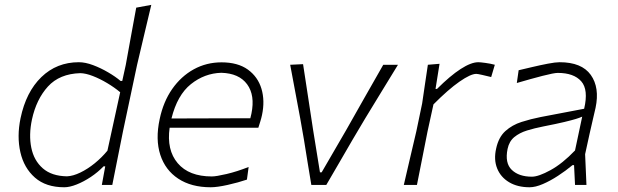

<svg xmlns="http://www.w3.org/2000/svg" viewBox="-20 -761 2541 790"><path d="M244.5 9.5Q169 9.5 123.8 -30.2Q78.5 -70 63.8 -134.8Q49 -199.5 64.5 -274.5Q87 -382.5 150.2 -443.8Q213.5 -505 304.5 -505Q331 -505 363 -493Q395 -481 425.2 -463.2Q455.5 -445.5 476 -428H483L497.5 -494Q508.5 -556 519.5 -615.2Q530.5 -674.5 540.5 -729.5L602.5 -741Q588 -680 573.5 -619Q559 -558 544 -494L486 -220.5Q474 -159.5 463.5 -107.8Q453 -56 442 0H399L413 -76.5H406Q383 -52.5 353.8 -33Q324.5 -13.5 295.5 -2Q266.5 9.5 244.5 9.5ZM255.5 -35.5Q280.5 -36.5 310.5 -51Q340.5 -65.5 369.8 -89.2Q399 -113 422 -141L474.5 -381.5Q450.5 -401.5 420.8 -419.2Q391 -437 362 -448.2Q333 -459.5 310.5 -460Q225 -457.5 177.2 -405Q129.5 -352.5 111.5 -269.5Q98 -206 108.8 -153.2Q119.5 -100.5 156 -68.5Q192.5 -36.5 255.5 -35.5Z M847 9.5Q767 9.5 713.5 -25.8Q660 -61 639.5 -124.2Q619 -187.5 637 -271Q652 -342.5 688.5 -394.8Q725 -447 777.2 -475.8Q829.5 -504.5 891.5 -504.5Q958.5 -504.5 999.8 -474.8Q1041 -445 1055.8 -395.8Q1070.5 -346.5 1058 -287.5Q1055.5 -275.5 1051 -261Q1046.5 -246.5 1043 -235.5H678Q665 -144 711.2 -89.5Q757.5 -35 851.5 -35Q869.5 -35 912.2 -45Q955 -55 1003 -74L996 -22Q960.5 -10 917 -0.2Q873.5 9.5 847 9.5ZM890.5 -461.5Q821.5 -459.5 765.5 -414.8Q709.5 -370 685.5 -273.5L1010 -274.5Q1012.5 -284.5 1014.5 -293.5Q1030 -369 996.8 -414.2Q963.5 -459.5 890.5 -461.5Z M1261 0Q1253.5 -44.5 1245.5 -93.8Q1237.5 -143 1230.5 -187L1215 -275.5Q1205 -329 1194.5 -385Q1184 -441 1174 -494.5L1227 -497Q1237.5 -427.5 1247.8 -361Q1258 -294.5 1268.5 -225L1296.5 -52H1303.5L1404.5 -226Q1443.5 -295.5 1481 -361.2Q1518.5 -427 1557 -494.5H1617.5Q1584 -440 1550 -384.2Q1516 -328.5 1482.5 -273.5L1430 -185Q1403 -138 1376.2 -92.2Q1349.5 -46.5 1322.5 0Z M1641.5 0Q1654.5 -56 1666.5 -107.5Q1678.5 -159 1693 -220.5L1717 -335.5Q1722.5 -373.5 1728.5 -414Q1734.5 -454.5 1740.5 -494.5L1788.5 -498.5L1772 -395H1778Q1832 -449 1875.2 -477Q1918.5 -505 1948 -505Q1956 -505 1976.8 -502.2Q1997.5 -499.5 2016 -494.5L2001 -444Q1982 -448.5 1963.8 -452.8Q1945.5 -457 1939.5 -457Q1916.5 -457 1870.5 -425Q1824.5 -393 1763.5 -331.5L1739 -219.5Q1727 -158.5 1716.8 -107.2Q1706.5 -56 1695.5 0Z M2159 9.5Q2109.5 9.5 2074.8 -11.2Q2040 -32 2025.5 -68.2Q2011 -104.5 2021.5 -150Q2031.5 -196.5 2059.5 -221.8Q2087.5 -247 2125.8 -259.2Q2164 -271.5 2205 -279.5L2383.5 -313.5Q2402 -392 2371.5 -426.5Q2341 -461 2275 -461Q2259.5 -461 2212 -448.8Q2164.5 -436.5 2106.5 -419.5L2114 -472Q2137 -477.5 2170 -485.2Q2203 -493 2234.2 -499Q2265.5 -505 2282.5 -505Q2373.5 -505 2410.8 -452.8Q2448 -400.5 2430.5 -317.5Q2426 -296 2419.5 -270Q2413 -244 2406 -211L2387.5 -126.5Q2389 -94.5 2390.2 -65Q2391.5 -35.5 2393 0H2346L2342 -81.5H2335.5Q2308 -58.5 2276.2 -37.8Q2244.5 -17 2213.8 -3.8Q2183 9.5 2159 9.5ZM2168.5 -34Q2196 -34 2245.2 -61Q2294.5 -88 2346 -142L2375.5 -281Q2365.5 -276.5 2349.2 -271.5Q2333 -266.5 2301.8 -259Q2270.5 -251.5 2214.5 -240.5Q2179 -233.5 2148.2 -224Q2117.5 -214.5 2096.2 -197Q2075 -179.5 2068.5 -148.5Q2056.5 -90 2085.8 -62Q2115 -34 2168.5 -34Z"/></svg>

Font: Commissioner Loud ExtraLight
Style: Italic
Weight: 200
Italic angle: -12°
Designer: Kostas Bartsokas
Foundry: Kostas Bartsokas
Version: Version 1.000; ttfautohint (v1.8.3)